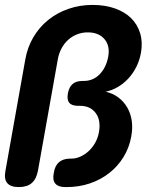

<svg xmlns="http://www.w3.org/2000/svg" viewBox="-21 -760 641 780"><path d="M133.1 -66Q126.7 -32.5 107.9 -16.3Q89.1 0 55.6 0Q22.1 0 8.4 -16.3Q-5.3 -32.5 1.1 -66L81.8 -518.6Q90.5 -568.1 114.6 -608.9Q138.7 -649.7 174.7 -678.8Q210.7 -707.9 256.7 -723.9Q302.8 -740 354.7 -740Q405.9 -740 445.9 -725.8Q485.9 -711.6 511.7 -686.2Q537.5 -660.8 548.4 -624.7Q559.3 -588.6 551.6 -545.5Q546.3 -515.5 533.3 -489.2Q520.3 -462.9 501.2 -441.9Q482 -421 458.2 -406.9Q434.4 -392.8 408.1 -387.5Q437.4 -380.8 459.4 -364.4Q481.3 -348.1 495.5 -324.1Q509.6 -300.2 514.1 -270.1Q518.6 -240 512.3 -206.1Q504.3 -160.4 481.1 -122.6Q457.9 -84.7 423.2 -57.4Q388.5 -30 344.3 -15Q300.1 0 250.4 0H244.6Q215.5 0 203.5 -14.4Q191.5 -28.7 197.6 -57.8Q202 -86.9 218.9 -101.3Q235.8 -115.6 264.9 -115.6H269.1Q286.8 -115.6 304.7 -123.4Q322.6 -131.1 338.3 -145.3Q354 -159.5 365.3 -179.3Q376.7 -199.1 381 -223.2Q389.6 -271.4 367.8 -300.7Q346 -330.1 304.1 -330.1H296.2Q270.6 -330.1 260.4 -342.5Q250.1 -355 254.8 -380.6Q259.5 -406.2 273.8 -418.7Q288.1 -431.1 313.7 -431.1H318.3Q357.6 -431.1 384 -458.4Q410.4 -485.6 418.7 -529.8Q426.6 -574 403.3 -601.2Q380 -628.5 335.1 -628.5Q312.3 -628.5 292.2 -620.5Q272 -612.6 256 -598.2Q239.9 -583.8 229 -563.4Q218.1 -543.1 213.8 -518.6Z"/></svg>

Font: Maple Mono
Style: Italic
Weight: 400
Italic angle: -10°
Monospace: yes
Designer: subframe7536
Version: Version 7.300